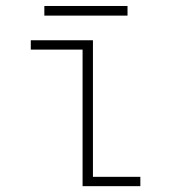

<svg xmlns="http://www.w3.org/2000/svg" viewBox="-20 -638 610 658"><path d="M132 -617.5H417V-584.5H132ZM298.5 -32H461V0H263V-468H85.5V-500H298.5Z"/></svg>

Font: League Mono Narrow Thin
Style: Regular
Weight: 100
Width: 3
Designer: Tyler Finck
Foundry: The League of Moveable Type / Tyler Finck
Version: Version 2.210